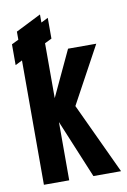

<svg xmlns="http://www.w3.org/2000/svg" viewBox="-83 -770 541 821"><g transform="rotate(-10 187.5 -360.0)"><path d="M149.9 -685.1 180.2 -700.2V-609.9L149.9 -595.2V-356.9L242.7 -555.2H365.2L231 -308.1L375 0H254.9L149.9 -252.9V0H40V-540L9.8 -524.9V-615.2L40 -629.9V-665L149.9 -720.2Z"/></g></svg>

Font: Horta
Style: Regular
Weight: 600
Width: 3
Version: Version 0.11